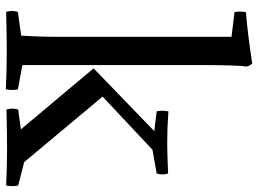

<svg xmlns="http://www.w3.org/2000/svg" viewBox="-130 -726 860 639"><g transform="rotate(90 299.5 -406.0)"><path d="M207 -288 416 -490 350 -498Q346 -514 350 -537Q405 -533 453 -533Q492 -533 557 -536Q563 -518 557 -498L478 -484L301 -318L519 -57L597 -37Q601 -21 597 3Q534 0 471 0Q428 0 344 2Q338 -18 344 -37L410 -46ZM196 -634V-51L277 -36Q281 -20 277 4Q214 1 149 1Q103 1 19 3Q13 -16 19 -36L98 -47Q102 -102 102 -174V-747L20 -757Q16 -772 20 -795Q87 -800 191 -816Q200 -806 201 -796Q196 -770 196 -634Z"/></g></svg>

Font: Adamina
Style: Regular
Weight: 400
Designer: Cyreal (www.cyreal.org)
Foundry: Cyreal
Version: Version 1.011